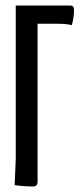

<svg xmlns="http://www.w3.org/2000/svg" viewBox="-20 -675 292 695"><path d="M116 -589V-17Q116 0 100 0Q67 0 33 -5L37 -99V-655H234Q248 -655 248 -639Q248 -612 240 -584Q222 -589 186 -589Z"/></svg>

Font: el_Medula One
Style: Regular
Weight: 400
Designer: Luciano Vergara
Foundry: Luciano Vergara
Version: Version 1.002 August 17, 2020